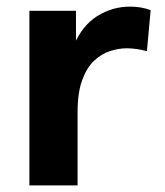

<svg xmlns="http://www.w3.org/2000/svg" viewBox="-20 -560 498 580"><path d="M68.8 0V-527.3H209.5V-408.7L203.6 -424.3Q228.5 -482.9 273.9 -511.5Q319.3 -540 373 -540Q388.2 -540 403.8 -537.6Q419.4 -535.2 435.1 -529.3L423.8 -405.3Q392.1 -414.1 362.8 -414.1Q338.9 -414.1 312.7 -405.8Q286.6 -397.5 264.4 -376.7Q242.2 -356 228.3 -318.1Q214.4 -280.3 214.4 -221.7V0Z"/></svg>

Font: Schibsted Grotesk
Style: Bold
Weight: 700
Designer: Bakken & Baeck AS, Henrik Kongsvoll
Foundry: Schibsted ASA
Version: Version 1.100;gftools[0.9.25]